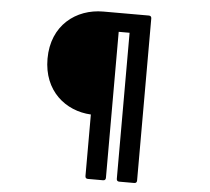

<svg xmlns="http://www.w3.org/2000/svg" viewBox="-59 -880 1117 1019"><g transform="rotate(5 500.0 -370.0)"><path d="M541 62V-716H599V62C599 71 604 76 613 76H693C702 76 707 71 707 62V-802C707 -811 702 -816 693 -816H450C306 -816 177 -720 177 -541C177 -370 296 -273 432 -266V62C432 71 437 76 446 76H527C536 76 541 71 541 62Z"/></g></svg>

Font: LINE Seed JP App_OTF Bold
Style: Regular
Weight: 700
Designer: LINE & Fontrix & Fontworks
Version: Version 1.009